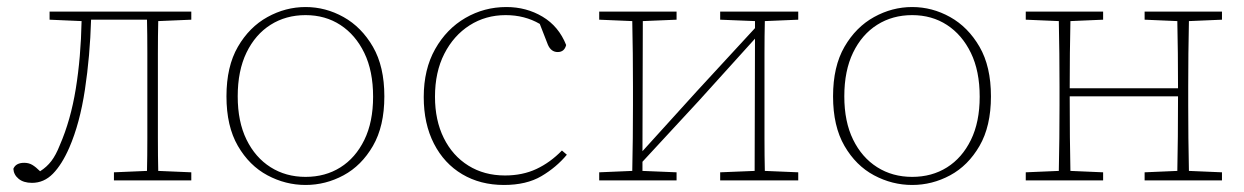

<svg xmlns="http://www.w3.org/2000/svg" viewBox="-20 -513 3538 546"><path d="M71 7Q47 7 33 -4.5Q19 -16 18 -33Q25 -50 49 -50Q62 -50 72 -44Q82 -38 94 -26Q113 -38 126 -55Q139 -72 150 -100Q181 -171 195.5 -260.5Q210 -350 212 -453L121 -457V-480H524V-457L430 -453Q429 -413 429 -360.5Q429 -308 429 -267V-213Q429 -172 429 -120Q429 -68 430 -27L524 -23V0H304V-23L398 -27Q399 -68 399 -120Q399 -172 399 -213V-267Q399 -310 399 -363Q399 -416 398 -457H239Q236 -354 221.5 -258Q207 -162 177 -93Q156 -45 130.5 -19Q105 7 71 7Z M849 13Q792 13 740.5 -14.5Q689 -42 656.5 -98Q624 -154 624 -239Q624 -324 656.5 -380Q689 -436 740.5 -464.5Q792 -493 849 -493Q906 -493 957 -464.5Q1008 -436 1040.5 -380Q1073 -324 1073 -239Q1073 -154 1040.5 -98Q1008 -42 957 -14.5Q906 13 849 13ZM849 -10Q905 -10 948 -37Q991 -64 1016 -115Q1041 -166 1041 -238Q1041 -311 1016 -362.5Q991 -414 948 -442Q905 -470 849 -470Q793 -470 749.5 -442.5Q706 -415 681 -363.5Q656 -312 656 -239Q656 -167 681 -116Q706 -65 749.5 -37.5Q793 -10 849 -10Z M1413 13Q1346 13 1294.5 -17.5Q1243 -48 1214 -104.5Q1185 -161 1185 -237Q1185 -316 1217.5 -373.5Q1250 -431 1303.5 -462Q1357 -493 1420 -493Q1477 -493 1523 -465.5Q1569 -438 1590 -385Q1585 -365 1566 -365Q1547 -365 1538 -386L1515 -445Q1472 -470 1418 -470Q1361 -470 1315.5 -441Q1270 -412 1243.5 -360Q1217 -308 1217 -238Q1217 -171 1242 -120.5Q1267 -70 1312 -42Q1357 -14 1416 -14Q1466 -14 1505.5 -32.5Q1545 -51 1578 -85L1592 -73Q1562 -37 1519.5 -12Q1477 13 1413 13Z M2028 -457V-480H2250V-457L2155 -453Q2154 -413 2154 -360.5Q2154 -308 2154 -267V-213Q2154 -172 2154 -120Q2154 -68 2155 -27L2250 -23V0H2028V-23L2126 -27L2127 -403L1967 -226L1807 -53V-27L1904 -23V0H1684V-23L1778 -27Q1779 -68 1779.5 -120Q1780 -172 1780 -213V-267Q1780 -308 1779.5 -360.5Q1779 -413 1778 -453L1684 -457V-480H1904V-457L1808 -453L1807 -83L1962 -254L2127 -433V-453Z M2574 13Q2517 13 2465.5 -14.5Q2414 -42 2381.5 -98Q2349 -154 2349 -239Q2349 -324 2381.5 -380Q2414 -436 2465.5 -464.5Q2517 -493 2574 -493Q2631 -493 2682 -464.5Q2733 -436 2765.5 -380Q2798 -324 2798 -239Q2798 -154 2765.5 -98Q2733 -42 2682 -14.5Q2631 13 2574 13ZM2574 -10Q2630 -10 2673 -37Q2716 -64 2741 -115Q2766 -166 2766 -238Q2766 -311 2741 -362.5Q2716 -414 2673 -442Q2630 -470 2574 -470Q2518 -470 2474.5 -442.5Q2431 -415 2406 -363.5Q2381 -312 2381 -239Q2381 -167 2406 -116Q2431 -65 2474.5 -37.5Q2518 -10 2574 -10Z M3235 -457V-480H3455V-457L3361 -453Q3360 -413 3359.5 -360.5Q3359 -308 3359 -267V-213Q3359 -172 3359.5 -120Q3360 -68 3361 -27L3455 -23V0H3235V-23L3328 -27Q3329 -68 3329.5 -124.5Q3330 -181 3330 -239H3022Q3022 -179 3022.5 -123.5Q3023 -68 3024 -27L3117 -23V0H2897V-23L2991 -27Q2992 -68 2992.5 -120Q2993 -172 2993 -213V-267Q2993 -308 2992.5 -360.5Q2992 -413 2991 -453L2897 -457V-480H3117V-457L3024 -453Q3023 -413 3022.5 -361.5Q3022 -310 3022 -262H3330Q3330 -310 3329.5 -361.5Q3329 -413 3328 -453Z"/></svg>

Font: Source Serif 4 SmText ExtraLight
Style: Regular
Weight: 200
Designer: Frank Grießhammer
Foundry: Adobe
Version: Version 4.005;hotconv 1.1.0;makeotfexe 2.6.0